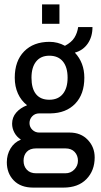

<svg xmlns="http://www.w3.org/2000/svg" viewBox="-20 -685 459 872"><path d="M171 -665H250V-577H171ZM320 -446Q363 -400 363 -332Q363 -257 321.5 -214Q280 -171 209 -170H158Q139 -170 126.5 -157Q114 -144 114 -126Q114 -108 127 -95.5Q140 -83 158 -83H296Q347 -83 378.5 -50Q410 -17 410 30Q410 90 372.5 128.5Q335 167 268 167H131Q74 167 42.5 134.5Q11 102 11 52Q11 17 28 -11Q45 -39 75 -51Q56 -63 45.5 -82.5Q35 -102 35 -123Q35 -152 53.5 -173.5Q72 -195 103 -207Q76 -228 61.5 -260Q47 -292 47 -332Q47 -408 89.5 -451.5Q132 -495 205 -495Q242 -495 275 -477Q305 -493 318 -514Q331 -535 335 -562H400Q400 -518 378.5 -487Q357 -456 320 -446ZM123 -332Q123 -283 143.5 -257.5Q164 -232 204 -232Q244 -232 265.5 -258.5Q287 -285 287 -332Q287 -380 265.5 -406Q244 -432 204 -432Q165 -432 144 -405.5Q123 -379 123 -332ZM87 45Q87 70 102 86Q117 102 144 102H277Q301 102 317.5 85Q334 68 334 45Q334 21 319 5Q304 -11 277 -11H144Q116 -11 101.5 4.5Q87 20 87 45Z"/></svg>

Font: Pragati Narrow
Style: Regular
Weight: 400
Designer: Hector Gatti, Marcela Romero, Pablo Cosgaya and Nicolas Silva
Foundry: Omnibus-Type
Version: Version 1.010; ttfautohint (v1.3)